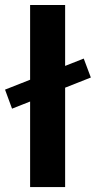

<svg xmlns="http://www.w3.org/2000/svg" viewBox="-36 -758 388 778"><path d="M303.3 -520.7 -15.6 -394.8 12.8 -317.7 332.1 -443.9ZM227.9 0V-737.8H86V0Z"/></svg>

Font: Estedad VF
Style: Regular
Weight: 100
Designer: Amin Abedi
Version: Version 7.3